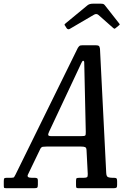

<svg xmlns="http://www.w3.org/2000/svg" viewBox="-95 -994 720 1014"><path d="M-75 -17V-36Q-75 -47 -73 -51Q-71 -55 -60 -55H-36Q-22 -55 -20 -59.5Q-18 -64 -13 -72L316 -741Q320.5 -748 324.8 -751.5Q329 -755 341.5 -755H409Q422.5 -755 426.8 -751.8Q431 -748.5 433 -737L466 -80Q467 -62 475.8 -58.5Q484.5 -55 498.5 -55H506.5Q517.5 -55 520.5 -51.8Q523.5 -48.5 523.5 -37V-17Q523.5 -6 519.8 -3Q516 0 504.5 0H319.5Q310 0 308.2 -3.5Q306.5 -7 306.5 -16.5V-39Q306.5 -51 310.2 -53Q314 -55 326 -55H346.5Q359.5 -55 364.2 -58Q369 -61 368.5 -75L362 -201Q361.5 -214 354.5 -217Q347.5 -220 333 -220H151Q138.5 -220 131 -218.8Q123.5 -217.5 119 -210L52.5 -72Q44.5 -55 72.5 -55H88Q96.5 -55 100.8 -52.5Q105 -50 105 -41V-19Q105 -6.5 101.5 -3.2Q98 0 85 0H-61Q-72.5 0 -73.8 -3Q-75 -6 -75 -17ZM322 -634 164.5 -299Q158.5 -286.5 159.8 -280.8Q161 -275 177 -275H333Q352 -275 355.2 -278.5Q358.5 -282 358 -298L350.5 -636Q350 -655.5 349.8 -664.2Q349.5 -673 344 -673Q340 -673 334.8 -661.5Q329.5 -650 322 -634ZM257 -845 249.5 -857Q245 -862.5 245.8 -864.5Q246.5 -866.5 253 -872L367 -966Q377.5 -974.5 395 -974.5H437.5Q447.5 -974.5 451.5 -972.5Q455.5 -970.5 459 -966L534.5 -870Q537.5 -866.5 537.5 -865Q537.5 -863.5 532.5 -859.5L518 -847.5Q511.5 -842 509.5 -842.2Q507.5 -842.5 502 -847L425 -915Q414 -924.5 400 -915.5L274.5 -842Q264.5 -835.5 257 -845Z"/></svg>

Font: Besley* Condensed
Style: Italic
Weight: 400
Width: 3
Italic angle: -13°
Designer: Owen Earl
Foundry: indestructible type*
Version: Version 3.000; ttfautohint (v1.8.3)